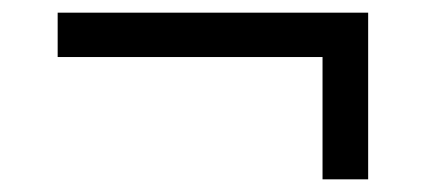

<svg xmlns="http://www.w3.org/2000/svg" viewBox="-20 -393 677 303"><path d="M489 -110V-303H71V-373H561V-110Z"/></svg>

Font: Libre Baskerville
Style: Bold
Weight: 700
Designer: Pablo Impallari, Rodrigo Fuenzalida
Foundry: Pablo Impallari, Rodrigo Fuenzalida
Version: Version 1.051; ttfautohint (v1.8.4.7-5d5b)